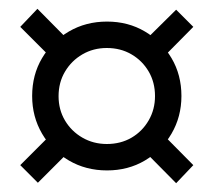

<svg xmlns="http://www.w3.org/2000/svg" viewBox="-20 -584 485 436"><path d="M223 -197Q175 -197 136.5 -219.5Q98 -242 75.5 -280.5Q53 -319 53 -366Q53 -414 75.5 -452Q98 -490 136.5 -512.5Q175 -535 223 -535Q271 -535 309 -512.5Q347 -490 369.5 -452Q392 -414 392 -366Q392 -319 369.5 -280.5Q347 -242 309 -219.5Q271 -197 223 -197ZM66 -169 26 -209 117 -300 157 -260ZM222.6 -257Q254 -257 278.6 -271.3Q303.2 -285.7 317.6 -310.6Q332 -335.4 332 -365.8Q332 -397 317.6 -421.6Q303.2 -446.2 278.5 -460.6Q253.9 -475 222.5 -475Q192 -475 167.2 -460.6Q142.4 -446.2 127.7 -421.5Q113 -396.9 113 -365.5Q113 -335 127.5 -310.5Q142 -286 167 -271.5Q192.1 -257 222.6 -257ZM380 -168 290 -259 329 -300 419 -209ZM115 -434 26 -523 65 -564 155 -473ZM329 -432 290 -473 380 -562 419 -523Z"/></svg>

Font: Baskervville SC
Style: Regular
Weight: 400
Designer: Alexis Faudot, Rémi Forte, Morgane Pierson, Rafael Ribas, Tanguy Vanlaeys, Rosalie Wagner, Thomas Huot-Marchand
Foundry: ANRT
Version: Version 1.100